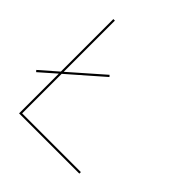

<svg xmlns="http://www.w3.org/2000/svg" viewBox="-176 -823 972 972"><g transform="rotate(45 309.5 -337.5)"><path d="M10.5 -208.5 3 -217 97 -299V-675H108V-308.5L283 -462L290.5 -453.5L108 -294V-11H528.5V0H97V-284.5Z"/></g></svg>

Font: Anybody ExtraExpanded Thin
Style: Regular
Weight: 100
Width: 8
Designer: Tyler Finck
Foundry: Etcetera Type Company
Version: Version 1.010; ttfautohint (v1.8.3) -l 8 -r 50 -G 200 -x 14 